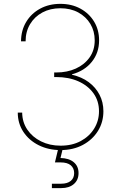

<svg xmlns="http://www.w3.org/2000/svg" viewBox="-20 -757 614 981"><path d="M289.6 9.8Q227.5 9.8 178 -14.9Q128.4 -39.6 99.6 -83Q70.8 -126.5 70.8 -181.6H93.3Q93.8 -132.8 119.6 -94.7Q145.5 -56.6 189.7 -34.7Q233.9 -12.7 289.6 -12.7Q348.6 -12.7 392.6 -36.4Q436.5 -60.1 461.2 -100.1Q485.8 -140.1 485.8 -188.5Q485.8 -241.2 457.5 -280.5Q429.2 -319.8 380.1 -341.6Q331.1 -363.3 267.6 -363.3H256.8V-386.7H267.6Q323.2 -386.7 367.4 -406.7Q411.6 -426.8 437.7 -463.6Q463.9 -500.5 463.9 -550.8Q463.9 -597.7 441.7 -634.8Q419.4 -671.9 379.9 -693.4Q340.3 -714.8 288.6 -714.8Q236.8 -714.8 196.8 -693.4Q156.7 -671.9 133.8 -633.8Q110.8 -595.7 110.8 -545.9H87.4Q87.9 -602.1 113.8 -645Q139.6 -688 184.8 -712.6Q230 -737.3 288.6 -737.3Q346.2 -737.3 390.9 -712.9Q435.5 -688.5 460.9 -646.5Q486.3 -604.5 486.3 -550.8Q486.3 -487.3 449.2 -441.2Q412.1 -395 348.1 -377.4V-375Q397.5 -363.8 433.1 -337.4Q468.8 -311 488.5 -272.9Q508.3 -234.9 508.3 -188.5Q508.3 -132.8 480.5 -87.9Q452.6 -43 403.3 -16.6Q354 9.8 289.6 9.8ZM245.1 204.1V181.6H293Q324.2 181.6 341.6 167.2Q358.9 152.8 358.9 127.4Q358.9 102.5 341.6 87.6Q324.2 72.8 289.6 72.8H260.7L280.3 -9.3H301.3V0L289.1 50.3Q332.5 51.3 356.9 71.8Q381.3 92.3 381.3 127.4Q381.3 162.6 357.4 183.3Q333.5 204.1 293 204.1Z"/></svg>

Font: Inter 17pt Thin
Style: Regular
Weight: 250
Version: Version 4.001;git-66647c0bb